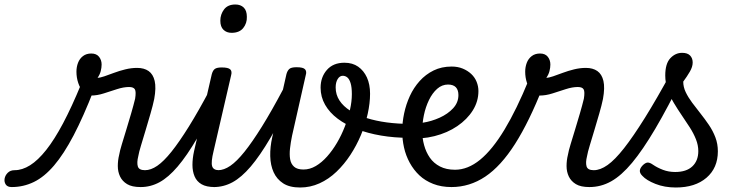

<svg xmlns="http://www.w3.org/2000/svg" viewBox="-201 -815 3335 854"><path d="M-149 17Q-168 17 -175.5 5.5Q-183 -6 -180.5 -20.5Q-178 -35 -166.5 -46.5Q-155 -58 -136 -58Q-102 -58 -67 -80Q-32 -102 4.5 -148Q41 -194 79.5 -266.5Q118 -339 160 -441L217 -417Q170 -296 126.5 -213Q83 -130 39.5 -79Q-4 -28 -50.5 -5.5Q-97 17 -149 17ZM424 17Q386 17 364.5 4Q343 -9 333 -30Q323 -51 323 -76.5Q323 -102 329 -126Q332 -144 341 -173.5Q350 -203 361 -239Q372 -275 382.5 -311Q393 -347 400 -376Q405 -407 399 -417.5Q393 -428 373 -428Q349 -428 319.5 -418.5Q290 -409 260.5 -399.5Q231 -390 203 -390Q184 -390 169.5 -406Q155 -422 147 -446Q139 -470 139 -496Q139 -517 146 -535.5Q153 -554 168 -565.5Q183 -577 205 -577Q228 -577 239.5 -562.5Q251 -548 251 -528Q251 -514 247 -498.5Q243 -483 233 -469Q244 -469 263 -475.5Q282 -482 306 -491Q330 -500 356.5 -506.5Q383 -513 409 -513Q440 -513 460 -499Q480 -485 487 -455Q494 -425 485 -375Q479 -346 468.5 -310Q458 -274 447 -237Q436 -200 426.5 -169Q417 -138 414 -120Q407 -92 412 -75Q417 -58 444 -58Q458 -58 464.5 -46.5Q471 -35 469 -20.5Q467 -6 456 5.5Q445 17 424 17Z M425 17Q411 17 404.5 5.5Q398 -6 399.5 -20.5Q401 -35 412 -46.5Q423 -58 444 -58Q470 -58 498.5 -77.5Q527 -97 561.5 -140Q596 -183 639 -252Q682 -321 735 -421Q743 -435 756.5 -434Q770 -433 779 -423.5Q788 -414 782 -401Q724 -282 677 -202Q630 -122 589 -74Q548 -26 508.5 -4.5Q469 17 425 17Z M754 17Q717 17 695.5 4.5Q674 -8 664.5 -30.5Q655 -53 655 -81.5Q655 -110 662 -142L741 -485Q746 -503 755.5 -509Q765 -515 785 -515Q814 -515 823 -506.5Q832 -498 827 -480L749 -143Q737 -94 742.5 -76Q748 -58 773 -58Q787 -58 794 -46.5Q801 -35 799 -20.5Q797 -6 786 5.5Q775 17 754 17ZM829 -669Q807 -669 793 -682.5Q779 -696 779 -723Q779 -751 795.5 -773Q812 -795 846 -795Q869 -795 883 -781.5Q897 -768 897 -740Q898 -712 881 -690.5Q864 -669 829 -669Z M750 17Q736 17 729.5 5.5Q723 -6 724.5 -20.5Q726 -35 737 -46.5Q748 -58 769 -58Q795 -58 823.5 -77.5Q852 -97 886.5 -140Q921 -183 964 -252Q1007 -321 1060 -421Q1068 -435 1081.5 -434Q1095 -433 1104 -423.5Q1113 -414 1107 -401Q1049 -282 1002 -202Q955 -122 914 -74Q873 -26 833.5 -4.5Q794 17 750 17Z M1134 19Q1087 19 1058.5 0.5Q1030 -18 1016 -49Q1002 -80 1001 -120.5Q1000 -161 1010 -205L1073 -485Q1077 -500 1085.5 -508Q1094 -516 1118 -516Q1148 -516 1156 -506.5Q1164 -497 1159 -481L1098 -211Q1092 -182 1089 -155Q1086 -128 1089.5 -107Q1093 -86 1107 -73.5Q1121 -61 1149 -61Q1177 -61 1203.5 -76.5Q1230 -92 1254 -119Q1278 -146 1298 -180Q1318 -214 1332.5 -251.5Q1347 -289 1355.5 -326Q1364 -363 1364 -396Q1364 -427 1358.5 -445Q1353 -463 1344 -470.5Q1335 -478 1323 -478Q1306 -478 1299.5 -492.5Q1293 -507 1301 -521.5Q1309 -536 1331 -536Q1367 -536 1392 -518.5Q1417 -501 1431 -470.5Q1445 -440 1445 -398Q1445 -356 1434.5 -308.5Q1424 -261 1404.5 -214.5Q1385 -168 1357.5 -126Q1330 -84 1295.5 -51Q1261 -18 1220 0.5Q1179 19 1134 19Z M1617 -202Q1553 -202 1494 -212Q1435 -222 1386 -241Q1337 -260 1301 -287Q1265 -314 1245 -349Q1225 -384 1225 -425Q1225 -472 1253 -504Q1281 -536 1331 -536Q1345 -536 1348.5 -521.5Q1352 -507 1346 -492.5Q1340 -478 1324 -478Q1310 -478 1301 -463.5Q1292 -449 1292 -426Q1292 -394 1309 -368Q1326 -342 1357 -322.5Q1388 -303 1429.5 -290Q1471 -277 1519.5 -270.5Q1568 -264 1621 -264Q1631 -264 1636 -254.5Q1641 -245 1641 -233Q1641 -221 1635 -211.5Q1629 -202 1617 -202Z M1607 -268Q1639 -263 1678.5 -269Q1718 -275 1754.5 -291.5Q1791 -308 1814.5 -333.5Q1838 -359 1838 -392Q1838 -415 1826.5 -427Q1815 -439 1791 -439Q1777 -439 1770 -451Q1763 -463 1764.5 -479Q1766 -495 1777 -507Q1788 -519 1808 -519Q1835 -519 1857 -510Q1879 -501 1895 -486Q1911 -471 1919 -451Q1927 -431 1927 -410Q1927 -364 1902 -324Q1877 -284 1833 -254Q1789 -224 1731.5 -209.5Q1674 -195 1608 -200Z M1807 17Q1762 17 1726 3Q1690 -11 1664.5 -35Q1639 -59 1621.5 -91Q1604 -123 1596 -159Q1588 -195 1588 -232Q1588 -270 1596.5 -310.5Q1605 -351 1622 -388Q1639 -425 1665.5 -454.5Q1692 -484 1727.5 -501.5Q1763 -519 1808 -519Q1821 -519 1826 -507Q1831 -495 1829 -479Q1827 -463 1817.5 -451Q1808 -439 1792 -439Q1765 -439 1743.5 -420Q1722 -401 1707 -370Q1692 -339 1684.5 -303Q1677 -267 1677 -232Q1677 -200 1685.5 -169Q1694 -138 1711 -113.5Q1728 -89 1756 -74.5Q1784 -60 1823 -60Q1880 -60 1934.5 -104.5Q1989 -149 2043 -238.5Q2097 -328 2151 -460Q2154 -468 2165 -468.5Q2176 -469 2188.5 -463.5Q2201 -458 2209.5 -448.5Q2218 -439 2214 -429Q2153 -274 2090 -175Q2027 -76 1957.5 -29.5Q1888 17 1807 17Z M2420 17Q2382 17 2360.5 4Q2339 -9 2329 -30Q2319 -51 2319 -76.5Q2319 -102 2325 -126Q2328 -144 2337 -173.5Q2346 -203 2357 -239Q2368 -275 2378.5 -311Q2389 -347 2396 -376Q2401 -407 2395 -417.5Q2389 -428 2369 -428Q2345 -428 2315.5 -418.5Q2286 -409 2256.5 -399.5Q2227 -390 2199 -390Q2180 -390 2165.5 -406Q2151 -422 2143 -446Q2135 -470 2135 -496Q2135 -517 2142 -535.5Q2149 -554 2164 -565.5Q2179 -577 2201 -577Q2224 -577 2235.5 -562.5Q2247 -548 2247 -528Q2247 -514 2243 -498.5Q2239 -483 2229 -469Q2240 -469 2259 -475.5Q2278 -482 2302 -491Q2326 -500 2352.5 -506.5Q2379 -513 2405 -513Q2436 -513 2456 -499Q2476 -485 2483 -455Q2490 -425 2481 -375Q2475 -346 2464.5 -310Q2454 -274 2443 -237Q2432 -200 2422.5 -169Q2413 -138 2410 -120Q2403 -92 2408 -75Q2413 -58 2440 -58Q2454 -58 2460.5 -46.5Q2467 -35 2465 -20.5Q2463 -6 2452 5.5Q2441 17 2420 17Z M2421 17Q2402 17 2396 5.5Q2390 -6 2393.5 -20.5Q2397 -35 2409 -46.5Q2421 -58 2440 -58Q2469 -58 2501.5 -81Q2534 -104 2574.5 -155.5Q2615 -207 2667.5 -291Q2720 -375 2787 -498Q2795 -511 2809.5 -509.5Q2824 -508 2834 -497.5Q2844 -487 2837 -474Q2769 -336 2713.5 -242Q2658 -148 2610.5 -91Q2563 -34 2517.5 -8.5Q2472 17 2421 17Z M2805 19Q2755 19 2714.5 3Q2674 -13 2656 -33Q2644 -45 2645 -56.5Q2646 -68 2659 -81Q2671 -92 2680.5 -92Q2690 -92 2704 -82Q2723 -69 2748 -59.5Q2773 -50 2802 -50Q2852 -50 2878.5 -75Q2905 -100 2905 -143Q2905 -169 2894.5 -195.5Q2884 -222 2867 -248.5Q2850 -275 2831.5 -302Q2813 -329 2796 -357.5Q2779 -386 2768.5 -416.5Q2758 -447 2758 -479Q2758 -532 2780.5 -556Q2803 -580 2833 -580Q2857 -580 2868.5 -568Q2880 -556 2880 -537Q2880 -518 2867.5 -496.5Q2855 -475 2838 -452Q2838 -428 2849 -405Q2860 -382 2877.5 -358.5Q2895 -335 2914.5 -310.5Q2934 -286 2952 -259.5Q2970 -233 2981 -204Q2992 -175 2992 -142Q2992 -68 2941.5 -24.5Q2891 19 2805 19Z"/></svg>

Font: Playwrite AT
Style: Italic
Weight: 400
Italic angle: -13.0072°
Designer: Veronika Burian, José Scaglione
Foundry: TypeTogether
Version: Version 1.002